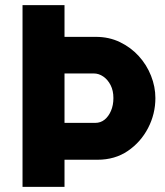

<svg xmlns="http://www.w3.org/2000/svg" viewBox="-20 -730 645 750"><path d="M355 -586Q406 -586 448.5 -565.5Q491 -545 522 -511Q553 -477 570 -434Q587 -391 587 -347Q587 -285 558.5 -230Q530 -175 479.5 -140.5Q429 -106 361 -106H232V0H68V-710H232V-586ZM352 -250Q373 -250 388.5 -262.5Q404 -275 413.5 -297Q423 -319 423 -347Q423 -376 412 -397.5Q401 -419 383.5 -431Q366 -443 347 -443H232V-250Z"/></svg>

Font: Raleway Thin ExtraBold
Style: Regular
Weight: 800
Version: Version 4.026